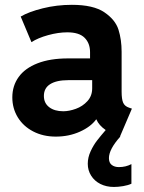

<svg xmlns="http://www.w3.org/2000/svg" viewBox="-20 -550 586 784"><path d="M30.3 -152.3Q30.3 -199.7 56.2 -235.6Q82 -271.5 133.3 -291.5Q184.6 -311.5 257.8 -311.5H347.7V-336.9Q347.7 -373.5 325.4 -395.8Q303.2 -418 254.9 -418Q217.8 -418 176.3 -406.5Q134.8 -395 108.4 -377.9L64.5 -482.4Q97.7 -502 154.8 -516.1Q211.9 -530.3 273.4 -530.3Q361.3 -530.3 406.2 -499.8Q451.2 -469.2 463.9 -428.5Q476.6 -387.7 476.6 -338.9V-175.8Q476.6 -145 482.9 -130.6Q489.3 -116.2 506.8 -110.4L518.6 -106.4L470.2 6.8L471.2 7.8Q424.8 59.6 424.8 95.7Q424.8 114.7 436.3 123.5Q447.8 132.3 465.3 132.3Q493.7 132.3 516.6 120.1V200.2Q503.4 206.5 482.9 210Q462.4 213.4 445.3 213.4Q414.1 213.4 389.9 201.2Q365.7 189 352.1 167.2Q338.4 145.5 338.4 118.7Q338.4 92.8 350.1 67.6Q361.8 42.5 376 24.2Q390.1 5.9 411.6 -19Q383.8 -38.1 373.5 -62.5H372.6Q350.6 -32.2 305.9 -12.2Q261.2 7.8 208 7.8Q156.2 7.8 115.7 -13.2Q75.2 -34.2 52.7 -70.8Q30.3 -107.4 30.3 -152.3ZM238.3 -95.7Q262.2 -95.7 289.8 -105.7Q317.4 -115.7 336.9 -137Q356.4 -158.2 356.4 -189.5V-222.7H258.8Q210.9 -222.7 185.1 -206.5Q159.2 -190.4 159.2 -158.2Q159.2 -128.9 180.9 -112.3Q202.6 -95.7 238.3 -95.7Z"/></svg>

Font: Reddit Sans
Style: Bold
Weight: 700
Designer: Stephen Hutchings
Foundry: Reddit
Version: Version 1.013